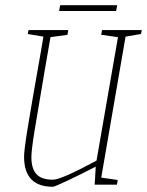

<svg xmlns="http://www.w3.org/2000/svg" viewBox="-20 -706 562 734"><path d="M460 -566 367 -27 430 -18 427 0H342L346 -69Q298 -44 243.5 -18Q189 8 182 8Q72 8 72 -107Q72 -132 86 -218Q100 -304 136 -507L146 -566L86 -576L89 -591H241L238 -573L173 -564L151 -437Q125 -285 112.5 -208.5Q100 -132 100 -105Q100 -61 119.5 -40Q139 -19 182 -19Q214 -19 349 -92L431 -564L367 -573L370 -591H522L519 -576ZM210 -686H428L424 -664H206Z"/></svg>

Font: Grenze Thin
Style: Italic
Weight: 250
Italic angle: -10°
Designer: Renata Polastri
Foundry: Omnibus-Type
Version: Version 1.002; ttfautohint (v1.8)